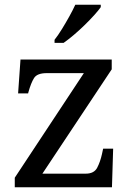

<svg xmlns="http://www.w3.org/2000/svg" viewBox="-20 -786 551 806"><path d="M42 0V-40L332 -479H176Q136 -479 123 -458.5Q110 -438 99 -398L98 -394H56L66 -536H449V-495L158 -57H340Q375 -57 388 -82Q401 -107 408 -139L413 -162H455L450 0ZM209 -619Q224 -638 240 -664Q256 -690 271 -717Q286 -744 296 -766H403V-756Q394 -743 376 -723Q358 -703 335.5 -681Q313 -659 290 -639.5Q267 -620 247 -606H209Z"/></svg>

Font: Noto Serif Tibetan
Style: Regular
Weight: 400
Designer: Monotype Design Team
Foundry: Monotype Imaging Inc.
Version: Version 2.103